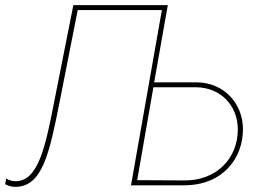

<svg xmlns="http://www.w3.org/2000/svg" viewBox="-42 -720 1016 746"><path d="M17 6C123 6 150 -124 190 -326L260 -681H587L467 0H673C824 0 902 -105 902 -218C902 -316 830 -400 721 -400H557L610 -700H243L171 -337C136 -158 109 -16 19 -16C6 -16 -5 -19 -18 -26L-22 -4C-8 3 5 6 17 6ZM491 -20 554 -381H718C815 -381 882 -310 882 -217C882 -101 795 -18 676 -19Z"/></svg>

Font: Fixel Text 20240404 Thin
Style: Italic
Weight: 100
Width: 4
Italic angle: -10°
Designer: AlfaBravo + MacPaw
Foundry: Kyrylo Tkachov, Marchela Mozhyna, Serhii Makarenko, Maria Weinstein, Zakhar Kryvoshyya
Version: Version 1.211;Glyphs 3.2 (3225)